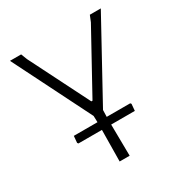

<svg xmlns="http://www.w3.org/2000/svg" viewBox="-153 -752 818 864"><g transform="rotate(-30 256.0 -319.5)"><path d="M393 -203 397 -198 394 -163H271L273 0H221L223 -163H101L97 -168L100 -203H223L222 -236L20 -639H78L90 -608L246 -298H252L422 -607L435 -639H492L272 -238L271 -203Z"/></g></svg>

Font: Luna Sans Light
Style: Regular
Weight: 300
Designer: Juan Pablo del Peral
Foundry: Huerta Tipografica
Version: Version 2.001; ttfautohint (v1.5)